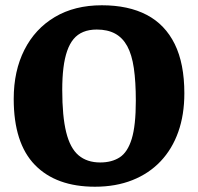

<svg xmlns="http://www.w3.org/2000/svg" viewBox="-20 -688 751 728"><path d="M340 20Q193 20 112.5 -62.5Q32 -145 32 -313Q32 -419 72.5 -499Q113 -579 188 -623.5Q263 -668 366 -668Q467 -668 536.5 -631.5Q606 -595 642.5 -521Q679 -447 679 -334Q679 -253 656 -188Q633 -123 589 -76.5Q545 -30 482 -5Q419 20 340 20ZM360 -72Q404 -72 434 -91.5Q464 -111 479.5 -161.5Q495 -212 495 -306Q495 -378 487.5 -429.5Q480 -481 462.5 -513Q445 -545 416.5 -560.5Q388 -576 347 -576Q318 -576 296 -567Q274 -558 259 -540Q244 -522 234.5 -494.5Q225 -467 220.5 -430.5Q216 -394 216 -347Q216 -247 231 -186.5Q246 -126 278 -99Q310 -72 360 -72Z"/></svg>

Font: Faustina Light ExtraBold
Style: Regular
Weight: 800
Version: Version 1.200